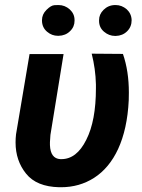

<svg xmlns="http://www.w3.org/2000/svg" viewBox="-20 -747 574 777"><path d="M380.9 -662.6C380.9 -644.5 387.7 -629.9 400.9 -618.7C414.1 -607.4 429.2 -601.6 445.8 -601.6C446.8 -601.6 447.8 -601.6 448.7 -601.6C466.8 -602.1 482.4 -608.4 494.6 -620.6C506.8 -632.8 512.7 -647.5 512.7 -665.5C512.2 -683.1 505.4 -697.8 492.7 -709.5C479.5 -720.7 464.8 -726.6 447.8 -726.6C446.8 -726.6 445.8 -726.6 444.8 -726.6C426.3 -726.1 411.1 -719.2 398.9 -707C386.7 -694.8 380.9 -681.2 380.9 -665C380.9 -664.1 380.9 -663.6 380.9 -662.6ZM149.9 -662.6C150.4 -644.5 157.2 -629.9 170.4 -618.7C183.6 -607.4 198.2 -602.1 214.4 -602.1C215.3 -602.1 216.3 -602.1 217.3 -602.1C235.8 -602.5 251.5 -608.9 263.7 -621.1C275.9 -632.8 281.7 -647 281.7 -663.1C281.7 -664.1 281.7 -664.6 281.7 -665.5C281.7 -682.6 275.4 -696.8 262.2 -709C249 -720.7 233.9 -726.6 216.8 -726.6C215.8 -726.6 210.4 -726.6 200.7 -726.1C190.9 -725.6 180.2 -719.2 168 -707C155.8 -694.8 149.9 -681.2 149.9 -665C149.9 -664.1 149.9 -663.6 149.9 -662.6ZM99.6 -528.3 44.9 -203.6C43.5 -191.9 43 -181.2 43 -170.4C43 -121.6 57.1 -79.6 85.4 -44.4C113.8 -8.8 158.7 9.3 219.7 10.7C222.2 10.7 224.6 10.7 227.1 10.7C276.4 10.7 321.3 -2 360.8 -27.3C440.9 -78.6 493.7 -183.6 501 -341.8C501.5 -352.1 501.5 -362.3 501.5 -372.1C501.5 -430.2 493.7 -481.9 477.5 -528.8L351.1 -529.8C361.3 -489.3 367.2 -447.8 368.2 -405.3C368.2 -399.9 368.2 -394.5 368.2 -389.6C368.2 -302.7 355.5 -232.9 329.1 -181.2C303.2 -128.9 269.5 -103 228.5 -103C227.1 -103 225.6 -103 224.1 -103C197.8 -104.5 183.6 -123 182.1 -159.7V-171.9L184.1 -201.2L237.3 -528.3Z"/></svg>

Font: Roboto
Style: Bold Italic
Weight: 700
Italic angle: -12°
Designer: Google
Version: Version 2.137; 2017